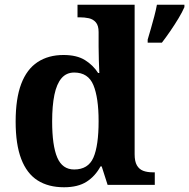

<svg xmlns="http://www.w3.org/2000/svg" viewBox="-20 -780 798 810"><path d="M250 10Q184 10 138.5 -19Q93 -48 69.5 -109.5Q46 -171 46 -267Q46 -364 69.5 -426Q93 -488 138.5 -518Q184 -548 248 -548Q304 -548 338.5 -526.5Q373 -505 394 -472H399Q398 -496 397 -526.5Q396 -557 396 -584V-645Q396 -672 384.5 -685.5Q373 -699 355 -703Q337 -707 315 -707H307V-760H548V-129Q548 -99 557.5 -82.5Q567 -66 584 -59.5Q601 -53 625 -53H633V0H434L409 -78H404Q382 -37 345.5 -13.5Q309 10 250 10ZM293 -65Q352 -65 374 -115Q396 -165 396 -269Q396 -368 374 -421Q352 -474 293 -474Q260 -474 239.5 -450Q219 -426 209.5 -380Q200 -334 200 -268Q200 -166 221.5 -115.5Q243 -65 293 -65ZM603 -613Q609 -633 616.5 -659Q624 -685 631 -711.5Q638 -738 642 -760H758V-750Q749 -729 733 -702.5Q717 -676 698.5 -649Q680 -622 663 -600H603Z"/></svg>

Font: Noto Serif Myanmar
Style: Regular
Weight: 400
Designer: Ben Mitchell and the Monotype Design Team
Foundry: Monotype Imaging Inc.
Version: Version 2.106